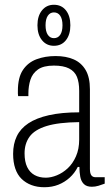

<svg xmlns="http://www.w3.org/2000/svg" viewBox="-20 -773 463 805"><path d="M166 12Q136 12 112 3Q88 -6 70.5 -23Q53 -40 44 -66.5Q35 -93 35 -128Q35 -170 50.5 -202Q66 -234 99 -256Q132 -278 185 -290Q238 -302 312 -302V-392Q312 -428 302.5 -451Q293 -474 269.5 -486Q246 -498 206 -498Q162 -498 139 -481.5Q116 -465 107.5 -438.5Q99 -412 99 -380V-370H56Q55 -375 55 -380Q55 -385 55 -392Q55 -448 76 -479.5Q97 -511 133 -524.5Q169 -538 213 -538Q257 -538 289 -524Q321 -510 339 -479.5Q357 -449 357 -399V-65Q357 -46 363 -38Q369 -30 380 -30H419V-3Q406 2 392.5 6Q379 10 365 10Q343 10 331.5 -1.5Q320 -13 316.5 -32Q313 -51 313 -73H306Q293 -47 272 -28Q251 -9 224.5 1.5Q198 12 166 12ZM172 -28Q194 -28 218.5 -38Q243 -48 264 -67.5Q285 -87 298.5 -117.5Q312 -148 312 -188V-261Q225 -260 175 -244.5Q125 -229 104 -200Q83 -171 83 -130Q83 -95 94 -72.5Q105 -50 125 -39Q145 -28 172 -28ZM206 -581Q175 -581 156 -604.5Q137 -628 137 -667Q137 -706 156 -729.5Q175 -753 206 -753Q238 -753 256.5 -729.5Q275 -706 275 -667Q275 -628 256.5 -604.5Q238 -581 206 -581ZM206 -613Q223 -613 232.5 -627Q242 -641 242 -667Q242 -693 232.5 -707Q223 -721 206 -721Q190 -721 180.5 -707Q171 -693 171 -667Q171 -641 180.5 -627Q190 -613 206 -613Z"/></svg>

Font: Archivo Condensed Thin
Style: Regular
Weight: 250
Width: 3
Designer: Hector Gatti
Foundry: Omnibus-Type
Version: Version 2.001